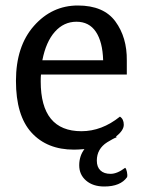

<svg xmlns="http://www.w3.org/2000/svg" viewBox="-20 -529 512 698"><path d="M332 55Q332 78 345 90.5Q358 103 382 103Q406 103 435 81Q439 84 441.5 96Q444 108 442 115Q418 149 359 149Q318 149 293 127.5Q268 106 268 72Q268 38 287 13Q263 15 249 15Q151 15 94.5 -47Q38 -109 38 -235Q38 -361 103.5 -435Q169 -509 263 -509Q357 -509 399.5 -451Q442 -393 441 -309V-258H129Q128 -250 128 -233Q128 -52 276 -52Q350 -52 416 -105Q430 -96 430 -75.5Q430 -55 402 -33L404 -30Q394 -26 389 -23Q384 -20 370 -12Q332 12 332 55ZM134 -310H355Q353 -377 328.5 -413.5Q304 -450 258 -450Q212 -450 179.5 -413.5Q147 -377 134 -310Z"/></svg>

Font: Karma Medium
Style: Regular
Weight: 500
Designer: Joana Correia
Foundry: Indian Type Foundry
Version: Version 1.202;PS 1.0;hotconv 1.0.78;makeotf.lib2.5.61930; tt